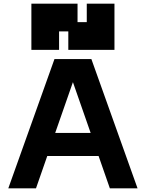

<svg xmlns="http://www.w3.org/2000/svg" viewBox="-20 -1020 790 1040"><path d="M275 -700 25 0H175L236 -175H514L575 0H725L475 -700ZM150 -750H300V-850H350V-750H600V-1000H450V-900H400V-1000H150ZM279 -300 375 -575 471 -300Z"/></svg>

Font: LS-VG5000 Bold
Style: Regular
Weight: 400
Designer: Justin Bihan, 2021
Foundry: Justin Bihan, 2021
Version: Version 1.000;Glyphs 3.1.2 (3151)